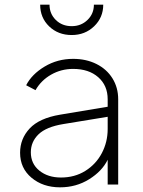

<svg xmlns="http://www.w3.org/2000/svg" viewBox="-20 -790 614 822"><path d="M66 -136Q66 -196 107 -240Q148 -284 237 -299L441 -333V-365Q441 -424 400.5 -459.5Q360 -495 293 -495Q242 -495 199 -470.5Q156 -446 132 -404L92 -425Q116 -472 171 -505Q226 -538 293 -538Q349 -538 393 -516Q437 -494 461.5 -454.5Q486 -415 486 -365V0H441V-106Q417 -57 361.5 -22.5Q306 12 237 12Q164 12 115 -29Q66 -70 66 -136ZM241 -30Q300 -30 345.5 -58.5Q391 -87 416 -134.5Q441 -182 441 -238V-290L252 -259Q178 -247 145 -215Q112 -183 112 -138Q112 -89 148.5 -59.5Q185 -30 241 -30ZM152 -770H192Q192 -731 219 -704.5Q246 -678 287 -678Q327 -678 354.5 -704.5Q382 -731 382 -770H422Q422 -715 383 -677.5Q344 -640 287 -640Q229 -640 190.5 -677Q152 -714 152 -770Z"/></svg>

Font: Eudoxus Sans ExtraLight
Style: Regular
Weight: 200
Designer: Stijn de Vries
Foundry: tokotype
Version: Version 2.005